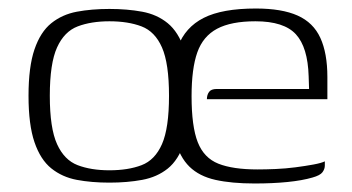

<svg xmlns="http://www.w3.org/2000/svg" viewBox="-20 -424 827 451"><path d="M237 5Q195 5 160.5 -1.5Q126 -8 100.5 -28.5Q75 -49 61 -90Q47 -131 47 -199Q47 -267 61 -308Q75 -349 100.5 -369.5Q126 -390 160.5 -396.5Q195 -403 237 -403Q279 -403 314 -396.5Q349 -390 374 -369.5Q399 -349 413 -308Q427 -267 427 -199Q427 -130 413 -89Q399 -48 374 -28Q349 -8 314 -1.5Q279 5 237 5ZM237 -24Q281 -24 312.5 -36Q344 -48 360.5 -85.5Q377 -123 377 -199Q377 -275 360.5 -312.5Q344 -350 312.5 -362Q281 -374 237 -374Q194 -374 162.5 -362Q131 -350 114 -312.5Q97 -275 97 -199Q97 -123 114 -85.5Q131 -48 162.5 -36Q194 -24 237 -24ZM578 7Q524 7 486 -1.5Q448 -10 425 -32.5Q402 -55 391.5 -95Q381 -135 381 -198Q381 -269 398 -314.5Q415 -360 458.5 -382Q502 -404 581 -404Q642 -404 679 -387.5Q716 -371 732.5 -335Q749 -299 749 -243V-191H466Q466 -201 471 -208Q476 -215 489 -215H706L705 -245Q703 -313 675 -343.5Q647 -374 580 -374Q523 -374 490 -356.5Q457 -339 443.5 -301Q430 -263 430 -198Q430 -127 444.5 -90Q459 -53 493 -39.5Q527 -26 585 -26Q604 -26 627.5 -27Q651 -28 674 -31Q697 -34 716 -37.5Q735 -41 743 -45V-35Q743 -27 737.5 -19.5Q732 -12 714 -7Q690 0 655.5 3.5Q621 7 578 7Z"/></svg>

Font: Genos Thin Light
Style: Regular
Weight: 300
Version: Version 1.010